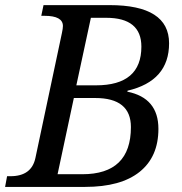

<svg xmlns="http://www.w3.org/2000/svg" viewBox="-41 -734 715 754"><path d="M-13.2 -42H0Q83 -42 98.1 -113.8L202.1 -604Q206.1 -622.6 206.1 -631.8Q206.1 -671.9 133.8 -671.9H121.1L129.9 -713.9H389.2Q623 -713.9 623 -564Q623 -416 460 -377.9L459 -374Q581.1 -349.6 581.1 -228Q581.1 -118.2 507.3 -59.1Q433.6 0 293 0H-21ZM258.8 -398.9H335.9Q514.2 -398.9 514.2 -550.8Q514.2 -664.1 376 -664.1H315.9ZM185.1 -49.8H282.2Q473.1 -49.8 473.1 -234.9Q473.1 -349.1 333 -349.1H249Z"/></svg>

Font: Droid Serif
Style: Italic
Weight: 400
Italic angle: -12°
Designer: Monotype Design team
Foundry: Monotype Imaging Inc.
Version: Version 1.03